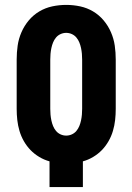

<svg xmlns="http://www.w3.org/2000/svg" viewBox="-20 -763 540 783"><path d="M182 0V-105Q160 -111 140 -123Q120 -135 104.5 -151Q89 -167 77.5 -187Q66 -207 59.5 -229Q53 -251 50.5 -273.5Q48 -296 48 -319V-520Q48 -549 52 -577Q56 -605 67.5 -631.5Q79 -658 97.5 -680Q116 -702 140.5 -716.5Q165 -731 193 -737Q221 -743 250 -743Q279 -743 307 -737Q335 -731 359.5 -716.5Q384 -702 402.5 -680Q421 -658 432.5 -631.5Q444 -605 448 -577Q452 -549 452 -520V-319Q452 -296 449.5 -273.5Q447 -251 440.5 -229Q434 -207 422.5 -187Q411 -167 395.5 -151Q380 -135 360 -123Q340 -111 318 -105V0ZM250 -210Q262 -210 273 -215Q284 -220 291.5 -229Q299 -238 303.5 -249Q308 -260 310.5 -272Q313 -284 314 -295.5Q315 -307 315 -319V-520Q315 -532 314 -543.5Q313 -555 310.5 -567Q308 -579 303.5 -590Q299 -601 291.5 -610Q284 -619 273 -624Q262 -629 250 -629Q238 -629 227 -624Q216 -619 208.5 -610Q201 -601 196.5 -590Q192 -579 189.5 -567Q187 -555 186 -543.5Q185 -532 185 -520V-319Q185 -307 186 -295.5Q187 -284 189.5 -272Q192 -260 196.5 -249Q201 -238 208.5 -229Q216 -220 227 -215Q238 -210 250 -210Z"/></svg>

Font: Iosevka SS18 Heavy
Style: Regular
Weight: 900
Monospace: yes
Designer: Belleve Invis
Foundry: Belleve Invis
Version: Version 25.1.1; ttfautohint (v1.8.4)